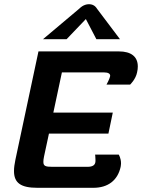

<svg xmlns="http://www.w3.org/2000/svg" viewBox="-20 -895 677 915"><path d="M389.2 -804.2 439.2 -708.3H551.7L441.7 -854.2C441.7 -854.2 431.7 -875 404.2 -875C376.7 -875 358.3 -854.2 358.3 -854.2L185 -708.3H297.5ZM163.3 -650 53.3 -133.3C49.2 -113.3 46.7 -95.8 46.7 -80C46.7 -22.5 80 0 158.3 0H425C494.2 0 540.8 -35 555 -100C555.8 -105.8 556.7 -111.7 556.7 -116.7C556.7 -141.7 545.8 -158.3 545.8 -158.3H433.3C433.3 -158.3 435 -145 435 -132.5C435 -128.3 435 -124.2 434.2 -120.8C431.7 -108.3 421.7 -100 396.7 -100H230C197.5 -100 186.7 -103.3 186.7 -123.3C186.7 -130 187.5 -139.2 190 -150L213.3 -258.3H496.7L517.5 -358.3H234.2L275 -550H475C496.7 -550 505 -543.3 505 -534.2C505 -532.5 504.2 -530.8 504.2 -529.2C501.7 -517.5 487.5 -491.7 487.5 -491.7H600C600 -491.7 626.7 -516.7 633.3 -550C635.8 -560 636.7 -570 636.7 -578.3C636.7 -625 605 -650 546.7 -650Z"/></svg>

Font: BoonHome
Style: Bold Oblique
Weight: 700
Italic angle: -12°
Designer: Sungsit Sawaiwan
Foundry: Sungsit Sawaiwan
Version: Version 0.2